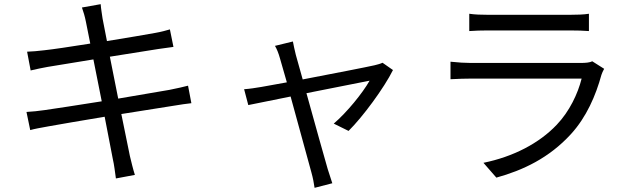

<svg xmlns="http://www.w3.org/2000/svg" viewBox="-20 -811 3040 921"><path d="M107 -274 125 -187C146 -193 174 -198 213 -205C262 -214 369 -232 482 -251L521 -49C528 -19 531 11 536 45L627 28C618 0 610 -34 603 -63L562 -264L808 -303C845 -309 877 -314 898 -316L882 -400C860 -394 832 -388 793 -380L547 -338L507 -539L740 -576C766 -580 797 -584 812 -586L795 -670C778 -665 753 -658 724 -653C682 -645 590 -630 493 -614L472 -722C469 -744 464 -772 463 -791L373 -775C380 -755 387 -733 392 -707L413 -602C319 -587 232 -574 193 -570C161 -566 135 -564 110 -563L127 -473C157 -480 180 -485 208 -490L428 -526L468 -325C354 -307 245 -290 195 -283C169 -279 130 -275 107 -274Z M1865 -475 1815 -510C1805 -505 1789 -501 1777 -498C1743 -490 1573 -457 1432 -430L1399 -548C1393 -573 1388 -595 1385 -612L1299 -591C1308 -576 1316 -556 1323 -531L1356 -416L1234 -394C1204 -389 1179 -385 1151 -383L1171 -307L1374 -348L1474 17C1481 42 1486 68 1489 90L1574 68C1568 50 1558 19 1552 0C1539 -44 1490 -220 1450 -364L1753 -424C1719 -364 1644 -272 1581 -218L1652 -183C1720 -250 1823 -390 1865 -475Z M2231 -745V-662C2258 -664 2290 -665 2321 -665C2376 -665 2657 -665 2713 -665C2747 -665 2781 -664 2805 -662V-745C2781 -741 2746 -740 2714 -740C2655 -740 2375 -740 2321 -740C2289 -740 2257 -741 2231 -745ZM2878 -481 2821 -517C2810 -511 2789 -509 2766 -509C2715 -509 2289 -509 2239 -509C2212 -509 2178 -511 2141 -515V-431C2177 -433 2215 -434 2239 -434C2299 -434 2721 -434 2770 -434C2752 -362 2712 -277 2651 -213C2566 -123 2441 -59 2299 -30L2361 41C2488 6 2614 -53 2719 -168C2793 -249 2838 -353 2865 -452C2867 -459 2873 -472 2878 -481Z"/></svg>

Font: ChiuKong Gothic CL
Style: Regular
Weight: 400
Designer: Ryoko NISHIZUKA 西塚涼子 (kana, bopomofo & ideographs); Paul D. Hunt (Latin, Greek & Cyrillic); Sandoll Communications 산돌커뮤니
Foundry: Adobe
Version: Version 1.300